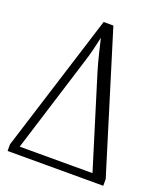

<svg xmlns="http://www.w3.org/2000/svg" viewBox="-133 -802 758 890"><g transform="rotate(20 246.0 -357.0)"><path d="M10 0V-33L224 -714H272L482 -33V0ZM56 -38H415L276 -488Q263 -532 253.5 -571.5Q244 -611 237 -641Q231 -613 222.5 -578Q214 -543 199 -497Z"/></g></svg>

Font: Noto Serif ExtraCondensed Light
Style: Regular
Weight: 300
Width: 2
Designer: Monotype Design Team
Foundry: Monotype Imaging Inc.
Version: Version 2.014; ttfautohint (v1.8.4.7-5d5b)